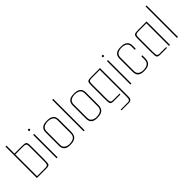

<svg xmlns="http://www.w3.org/2000/svg" viewBox="124 -1591 2722 2722"><g transform="rotate(-45 1484.5 -230.0)"><path d="M70 0V-630H90V-470H229Q274 -470 295.5 -465.5Q317 -461 324 -443.5Q331 -426 331 -387V-127Q331 -73 328 -45.5Q325 -18 310.5 -9Q296 0 261 0ZM90 -17H257Q282 -17 293 -24Q304 -31 307.5 -49.5Q311 -68 311 -103V-362Q311 -397 309.5 -416.5Q308 -436 295 -444.5Q282 -453 248 -453H90Z M465 0V-470H485V0ZM474 -546Q464 -546 461.5 -548.5Q459 -551 459 -560Q459 -569 461.5 -572.5Q464 -576 474 -576Q484 -576 487 -572.5Q490 -569 490 -560Q490 -551 487 -548.5Q484 -546 474 -546Z M737 4Q686 4 659.5 -12Q633 -28 624 -52Q615 -76 615 -98V-373Q615 -396 624.5 -419.5Q634 -443 662 -459Q690 -475 746 -475Q801 -475 829 -459Q857 -443 867 -419.5Q877 -396 877 -373V-114Q877 -84 866.5 -57Q856 -30 826 -13Q796 4 737 4ZM737 -13Q793 -13 825 -35Q857 -57 857 -110V-370Q857 -417 826 -438Q795 -459 746 -459Q698 -459 666.5 -438.5Q635 -418 635 -370V-101Q635 -54 665.5 -33.5Q696 -13 737 -13Z M1007 -630H1027V0H1007Z M1279 4Q1228 4 1201.5 -12Q1175 -28 1166 -52Q1157 -76 1157 -98V-373Q1157 -396 1166.5 -419.5Q1176 -443 1204 -459Q1232 -475 1288 -475Q1343 -475 1371 -459Q1399 -443 1409 -419.5Q1419 -396 1419 -373V-114Q1419 -84 1408.5 -57Q1398 -30 1368 -13Q1338 4 1279 4ZM1279 -13Q1335 -13 1367 -35Q1399 -57 1399 -110V-370Q1399 -417 1368 -438Q1337 -459 1288 -459Q1240 -459 1208.5 -438.5Q1177 -418 1177 -370V-101Q1177 -54 1207.5 -33.5Q1238 -13 1279 -13Z M1599 170 1595 154H1737Q1767 154 1776 138Q1785 122 1785 90V-453H1626Q1592 -453 1579 -444.5Q1566 -436 1564.5 -416.5Q1563 -397 1563 -362V-103Q1563 -68 1566 -49.5Q1569 -31 1580.5 -24Q1592 -17 1617 -17H1747L1743 0H1612Q1578 0 1563.5 -9Q1549 -18 1546 -45Q1543 -72 1543 -125V-387Q1543 -426 1550 -443.5Q1557 -461 1579 -465.5Q1601 -470 1646 -470H1805V93Q1805 136 1790.5 153Q1776 170 1738 170Z M1945 0V-470H1965V0ZM1954 -546Q1944 -546 1941.5 -548.5Q1939 -551 1939 -560Q1939 -569 1941.5 -572.5Q1944 -576 1954 -576Q1964 -576 1967 -572.5Q1970 -569 1970 -560Q1970 -551 1967 -548.5Q1964 -546 1954 -546Z M2217 4Q2166 4 2139.5 -12Q2113 -28 2104 -52Q2095 -76 2095 -98V-373Q2095 -396 2104.5 -419.5Q2114 -443 2142 -459Q2170 -475 2226 -475Q2281 -475 2309 -459Q2337 -443 2347 -419.5Q2357 -396 2357 -373V-307L2337 -301V-370Q2337 -417 2306 -438Q2275 -459 2226 -459Q2178 -459 2146.5 -438.5Q2115 -418 2115 -370V-101Q2115 -54 2145.5 -33.5Q2176 -13 2217 -13Q2273 -13 2305 -35Q2337 -57 2337 -110V-171L2357 -176V-114Q2357 -84 2346.5 -57Q2336 -30 2306 -13Q2276 4 2217 4Z M2546 0Q2512 0 2497.5 -9Q2483 -18 2480 -45Q2477 -72 2477 -125V-387Q2477 -426 2484 -443.5Q2491 -461 2513 -465.5Q2535 -470 2580 -470H2739V0H2719V-453H2560Q2526 -453 2513 -444.5Q2500 -436 2498.5 -416.5Q2497 -397 2497 -362V-103Q2497 -68 2500 -49.5Q2503 -31 2514.5 -24Q2526 -17 2551 -17H2681L2677 0Z M2879 -630H2899V0H2879Z"/></g></svg>

Font: Smooch Sans Thin
Style: Regular
Weight: 100
Designer: Robert E. Leuschke
Foundry: Robert E. Leuschke
Version: Version 1.010